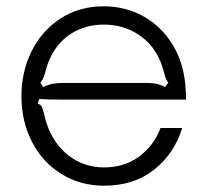

<svg xmlns="http://www.w3.org/2000/svg" viewBox="-20 -579 657 609"><path d="M48 -274Q48 -351 80 -416Q112 -481 171.5 -520Q231 -559 309 -559Q378 -559 435.5 -527Q493 -495 529 -435Q565 -375 569 -293Q570 -284 570 -263H186Q129 -263 104 -265L100 -250Q109 -248 112.5 -240.5Q116 -233 120 -217Q125 -196 128 -187Q150 -122 198.5 -85Q247 -48 310 -48Q375 -48 422 -83Q469 -118 489 -173H558Q533 -92 469 -41Q405 10 310 10Q235 10 175 -27Q115 -64 81.5 -129Q48 -194 48 -274ZM117 -303Q137 -312 151.5 -314Q166 -316 186 -316H441Q459 -316 472 -314Q485 -312 504 -303L514 -317Q506 -325 501 -347Q494 -372 489 -384Q466 -439 418 -470Q370 -501 310 -501Q250 -501 204.5 -471.5Q159 -442 136 -388Q130 -375 123 -348Q120 -338 116.5 -330Q113 -322 108 -317Z"/></svg>

Font: Open Sauce Sans Light
Style: Regular
Weight: 300
Designer: Alfredo Marco Pradil
Foundry: Creative Sauce Fz LLC
Version: Version 1.477